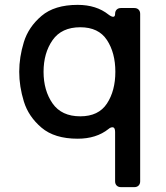

<svg xmlns="http://www.w3.org/2000/svg" viewBox="-20 -557 683 789"><path d="M445 -488Q453 -488 453 -500Q453 -511 459.5 -517.5Q466 -524 477 -524H532Q543 -524 549.5 -517.5Q556 -511 556 -500V188Q556 199 549.5 205.5Q543 212 532 212H477Q466 212 459.5 205.5Q453 199 453 188V-15Q453 -34 442 -34Q434 -34 426 -27Q376 13 299 13Q204 13 150.5 -32.5Q97 -78 78 -140Q59 -202 59 -262Q59 -322 78 -384Q97 -446 150.5 -491.5Q204 -537 299 -537Q376 -537 426 -497Q438 -488 445 -488ZM454 -262Q454 -340 419.5 -392.5Q385 -445 310 -445Q233 -445 196 -392Q159 -339 159 -262Q159 -185 196 -132Q233 -79 310 -79Q385 -79 419.5 -131.5Q454 -184 454 -262Z"/></svg>

Font: Shippori Gochic B2 Bold
Style: Regular
Weight: 700
Designer: FONTDASU
Foundry: FONTDASU / Google Inc. / but / Adobe
Version: Version 1.130